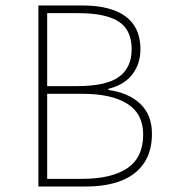

<svg xmlns="http://www.w3.org/2000/svg" viewBox="-20 -680 640 700"><path d="M120 0V-660H280Q348 -660 395.5 -642.5Q443 -625 467.5 -589.5Q492 -554 492 -500Q492 -448 463 -409.5Q434 -371 375 -356V-352Q449 -342 491.5 -301.5Q534 -261 534 -192Q534 -129 505.5 -86Q477 -43 423 -21.5Q369 0 292 0ZM152 -366H260Q368 -366 414 -400Q460 -434 460 -500Q460 -571 412.5 -601.5Q365 -632 266 -632H152ZM152 -28H280Q387 -28 444.5 -67Q502 -106 502 -190Q502 -265 444.5 -301.5Q387 -338 280 -338H152Z"/></svg>

Font: Source Code Pro ExtraLight ExtraLight
Style: Regular
Weight: 250
Monospace: yes
Version: Version 1.018;hotconv 1.0.116;makeotfexe 2.5.65601